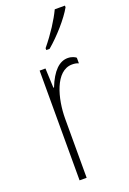

<svg xmlns="http://www.w3.org/2000/svg" viewBox="-148 -816 581 868"><g transform="rotate(-20 142.5 -382.5)"><path d="M137 -605H153C203 -647 260 -712 285 -757V-765H236C215 -721 182 -669 137 -614ZM77 0H111V-284C111 -379 143 -504 224 -504C234 -504 245 -503 255 -498V-525C250 -530 235 -538 215 -538C175 -538 140 -505 112 -434H109L105 -528H77Z"/></g></svg>

Font: Kathrein 37 Thin Condensed
Style: Regular
Weight: 250
Width: 3
Designer: Lazydogs Typefoundry, based on Open Sans by Ascender Corporation
Foundry: Lazydogs Typefoundry
Version: Version 1.003;PS 001.003;hotconv 1.0.88;makeotf.lib2.5.64775